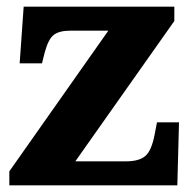

<svg xmlns="http://www.w3.org/2000/svg" viewBox="-20 -556 576 576"><path d="M8 0V-42L305 -464H191Q158 -464 141.5 -451.5Q125 -439 114 -398L106 -366H39L51 -536H503V-493L206 -72H358Q398 -72 416.5 -88.5Q435 -105 444 -153L451 -189H517L512 0Z"/></svg>

Font: Noto Serif Devanagari ExtraBold
Style: Regular
Weight: 800
Designer: Universal Thirst, Indian Type Foundry and the Monotype Design Team
Foundry: Monotype Imaging Inc.
Version: Version 2.004; ttfautohint (v1.8.4.7-5d5b)